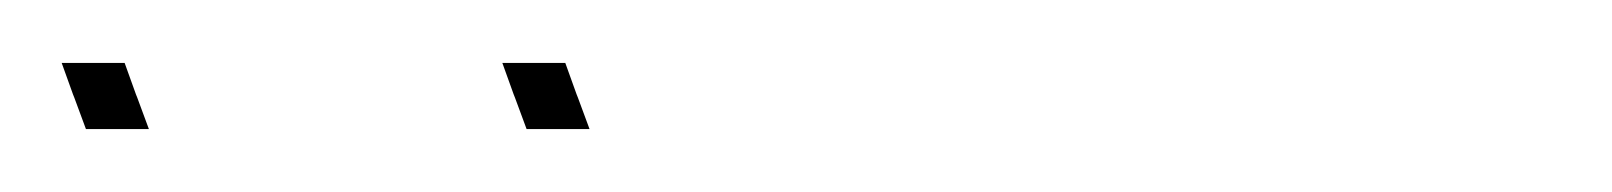

<svg xmlns="http://www.w3.org/2000/svg" viewBox="-217 -691 512 61"><path d="M-33.4 -660 -29.7 -650H-49.7L-53.4 -660L-53.8 -661L-57.4 -671H-37.4L-33.8 -661ZM-173.4 -660 -169.7 -650H-189.7L-193.4 -660L-193.8 -661L-197.4 -671H-177.4L-173.8 -661Z"/></svg>

Font: Nordica Plus
Style: NordicaClassicUltraLightOpObl
Weight: 300
Version: Version 1